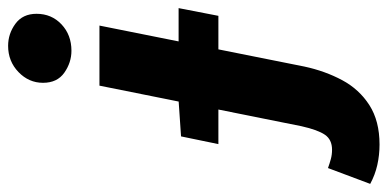

<svg xmlns="http://www.w3.org/2000/svg" viewBox="-343 -502 955 473"><g transform="rotate(-90 134.5 -265.5)"><path d="M16 -205 35 -297 123 -303H351L332 -205ZM15 192Q-11 192 -35.5 186.5Q-60 181 -82 169L-43 65Q-32 69 -21 72Q-10 75 2 75Q27 75 39 57.5Q51 40 60 0L160 -498H308L207 7Q196 58 173.5 100Q151 142 112 167Q73 192 15 192ZM246 -567Q217 -567 192 -584.5Q167 -602 167 -637Q167 -672 193.5 -697.5Q220 -723 258 -723Q288 -723 312.5 -705Q337 -687 337 -653Q337 -616 311 -591.5Q285 -567 246 -567Z"/></g></svg>

Font: Source Sans 3 ExtraBold
Style: Italic
Weight: 800
Italic angle: -11°
Version: Version 3.052;hotconv 1.1.0;makeotfexe 2.6.0